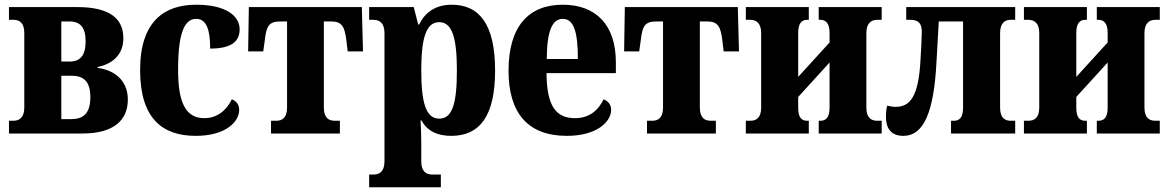

<svg xmlns="http://www.w3.org/2000/svg" viewBox="-20 -566 4955 814"><path d="M18 0H330C463 0 522 -57 522 -144C522 -233 454 -271 394 -278V-282C448 -293 503 -327 503 -404C503 -489 443 -536 307 -536H18V-482H37C63 -482 83 -469 83 -426V-110C83 -69 63 -54 37 -54H18ZM240 -305V-475H275C321 -475 343 -449 343 -391C343 -332 321 -305 275 -305ZM240 -61V-245H282C332 -245 363 -224 363 -154C363 -84 332 -61 282 -61Z M810 10C937 10 994 -50 994 -100C994 -122 983 -137 963 -145C939 -96 899 -65 846 -65C765 -65 735 -135 735 -270C735 -437 766 -486 812 -486C858 -486 871 -434 871 -360C969 -360 996 -396 996 -442C996 -499 937 -546 812 -546C679 -546 574 -478 574 -269C574 -63 669 10 810 10Z M1129 0H1421V-54H1399C1373 -54 1353 -67 1353 -110V-475H1385C1430 -475 1441 -452 1448 -398L1454 -348H1519L1514 -536H1035L1032 -348H1096L1103 -398C1109 -452 1119 -475 1166 -475H1197V-110C1197 -67 1177 -54 1151 -54H1129Z M1545 228H1849V174H1812C1786 174 1766 160 1766 118V48C1766 10 1765 -25 1763 -55H1767C1791 -12 1832 10 1893 10C2014 10 2079 -74 2079 -267C2079 -462 2013 -546 1895 -546C1825 -546 1781 -512 1757 -462H1753L1734 -536H1545V-482H1564C1590 -482 1610 -467 1610 -426V118C1610 160 1590 174 1564 174H1545ZM1842 -63C1786 -63 1766 -130 1766 -268C1766 -403 1786 -472 1842 -472C1898 -472 1917 -403 1917 -268C1917 -130 1899 -63 1842 -63Z M2383 10C2512 10 2571 -51 2571 -100C2571 -122 2559 -137 2539 -145C2517 -99 2479 -65 2418 -65C2337 -65 2298 -116 2297 -256H2591V-302C2591 -461 2506 -546 2366 -546C2220 -546 2136 -453 2136 -266C2136 -88 2217 10 2383 10ZM2430 -316H2298C2299 -435 2321 -486 2366 -486C2411 -486 2430 -435 2430 -316Z M2723 0H3015V-54H2993C2967 -54 2947 -67 2947 -110V-475H2979C3024 -475 3035 -452 3042 -398L3048 -348H3113L3108 -536H2629L2626 -348H2690L2697 -398C2703 -452 2713 -475 2760 -475H2791V-110C2791 -67 2771 -54 2745 -54H2723Z M3142 0H3409V-54H3402C3379 -54 3364 -67 3364 -109V-155L3497 -301V-109C3497 -67 3481 -54 3458 -54H3451V0H3718V-54H3699C3673 -54 3653 -67 3653 -110V-426C3653 -467 3673 -482 3699 -482H3718V-536H3451V-482H3458C3481 -482 3497 -467 3497 -427V-386L3364 -240V-427C3364 -467 3379 -482 3402 -482H3409V-536H3142V-482H3161C3187 -482 3207 -467 3207 -426V-110C3207 -67 3187 -54 3161 -54H3142Z M3810 10C3897 10 3939 -93 3950 -298L3960 -475H4063V-109C4063 -67 4047 -54 4024 -54H4012V0H4284V-54H4265C4239 -54 4220 -67 4220 -110V-426C4220 -467 4239 -482 4265 -482H4284V-536H3822V-482H3840C3873 -482 3888 -467 3888 -432C3888 -417 3885 -341 3882 -303C3873 -156 3838 -113 3777 -113C3766 -113 3754 -115 3741 -118C3737 -101 3736 -85 3736 -71C3736 -19 3760 10 3810 10Z M4321 0H4588V-54H4581C4558 -54 4543 -67 4543 -109V-155L4676 -301V-109C4676 -67 4660 -54 4637 -54H4630V0H4897V-54H4878C4852 -54 4832 -67 4832 -110V-426C4832 -467 4852 -482 4878 -482H4897V-536H4630V-482H4637C4660 -482 4676 -467 4676 -427V-386L4543 -240V-427C4543 -467 4558 -482 4581 -482H4588V-536H4321V-482H4340C4366 -482 4386 -467 4386 -426V-110C4386 -67 4366 -54 4340 -54H4321Z"/></svg>

Font: Noto Serif Condensed ExtraBold
Style: Regular
Weight: 800
Width: 3
Designer: Monotype Design Team
Foundry: Monotype Imaging Inc.
Version: Version 2.013